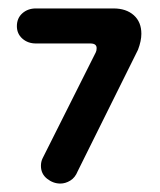

<svg xmlns="http://www.w3.org/2000/svg" viewBox="-20 -425 380 455"><path d="M123 10Q106 10 91.5 -1.5Q77 -13 77 -32Q77 -42 81 -50L207 -301Q209 -305 209 -311Q209 -322 194 -322H65Q46 -322 33 -333.5Q20 -345 20 -363Q20 -382 33 -393.5Q46 -405 65 -405H249Q279 -405 297 -389Q315 -373 315 -345Q315 -328 307 -307L164 -19Q158 -4 146.5 3Q135 10 123 10Z"/></svg>

Font: Dongle
Style: Bold
Weight: 700
Designer: Yanghee Ryu
Foundry: Yanghee Ryu
Version: Version 2.000